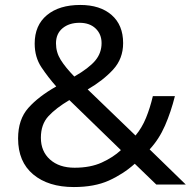

<svg xmlns="http://www.w3.org/2000/svg" viewBox="-20 -745 772 775"><path d="M304 -725Q384 -725 430.5 -684.5Q477 -644 477 -571Q477 -508 436.5 -464Q396 -420 334 -384L527 -198Q553 -229 569.5 -269.5Q586 -310 597 -357H686Q670 -293 646 -238Q622 -183 584 -142L730 0H611L524 -84Q477 -42 419 -16Q361 10 278 10Q175 10 114 -41Q53 -92 53 -186Q53 -263 94.5 -309.5Q136 -356 207 -396Q175 -432 147.5 -473Q120 -514 120 -569Q120 -643 169.5 -684Q219 -725 304 -725ZM301 -653Q259 -653 232.5 -631Q206 -609 206 -570Q206 -534 225 -503.5Q244 -473 280 -436Q339 -470 364.5 -500.5Q390 -531 390 -571Q390 -607 366 -630Q342 -653 301 -653ZM260 -341Q206 -309 175.5 -276Q145 -243 145 -189Q145 -134 182 -101Q219 -68 281 -68Q345 -68 391 -89Q437 -110 468 -139Z"/></svg>

Font: Noto Sans Manichaean
Style: Regular
Weight: 400
Designer: Monotype Design Team
Foundry: Monotype Imaging Inc.
Version: Version 2.005; ttfautohint (v1.8.4.7-5d5b)